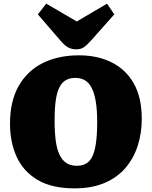

<svg xmlns="http://www.w3.org/2000/svg" viewBox="-20 -1021 834 1055"><path d="M389 14Q265 14 186.5 -32.5Q108 -79 71.5 -159.5Q35 -240 35 -341Q35 -465 82.5 -548.5Q130 -632 215 -674.5Q300 -717 414 -717Q517 -717 595 -677.5Q673 -638 716 -561Q759 -484 759 -367Q759 -290 737 -221Q715 -152 670 -99Q625 -46 555 -16Q485 14 389 14ZM402 -110Q429 -110 450 -120.5Q471 -131 485 -156.5Q499 -182 506.5 -229.5Q514 -277 514 -350Q514 -416 506.5 -462Q499 -508 484 -537.5Q469 -567 446.5 -580Q424 -593 394 -593Q366 -593 344.5 -582Q323 -571 308.5 -545Q294 -519 287 -473.5Q280 -428 280 -359Q280 -293 286.5 -246Q293 -199 308 -169Q323 -139 346 -124.5Q369 -110 402 -110ZM398 -750Q376 -750 356.5 -759.5Q337 -769 313 -797L188 -942L234 -1001L402 -903L568 -1001L608 -942L480 -798Q456 -771 439.5 -760.5Q423 -750 398 -750Z"/></svg>

Font: Literata 18pt Black
Style: Regular
Weight: 900
Designer: Latin by Veronika Burian and Jose Scaglione. Greek by Irene Vlachou. Cyrillic by Vera Evstafieva.
Foundry: TypeTogether
Version: Version 3.103;gftools[0.9.29]